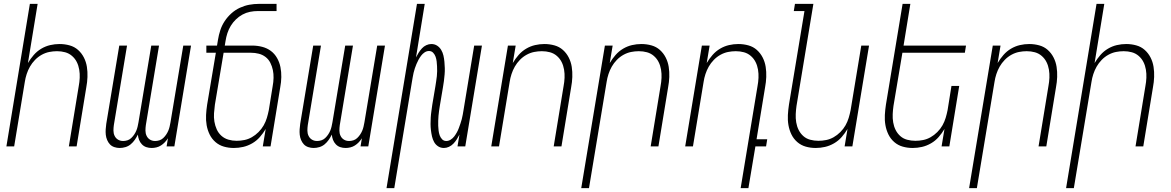

<svg xmlns="http://www.w3.org/2000/svg" viewBox="-20 -755 6040 990"><path d="M13 0 134 -735H174L124 -430Q137 -452 154 -471.5Q171 -491 193 -504Q215 -517 239 -522.5Q263 -528 287 -528Q314 -528 339 -521Q364 -514 382.5 -497.5Q401 -481 412.5 -458.5Q424 -436 428 -410.5Q432 -385 431 -358Q430 -331 425 -305L375 0H335L386 -311Q390 -332 391 -353.5Q392 -375 388.5 -396Q385 -417 376 -435Q367 -453 351.5 -466.5Q336 -480 316 -485.5Q296 -491 274 -491Q254 -491 234 -487Q214 -483 195 -472.5Q176 -462 160.5 -446Q145 -430 134.5 -411.5Q124 -393 117.5 -373Q111 -353 108 -333L53 0Z M762 8Q747 8 734 3.5Q721 -1 711.5 -11Q702 -21 697 -34Q692 -47 691 -61Q684 -47 675 -34Q666 -21 654 -11Q642 -1 627 3.5Q612 8 597 8Q583 8 569.5 3.5Q556 -1 547 -10.5Q538 -20 532.5 -33Q527 -46 525.5 -60Q524 -74 525 -88.5Q526 -103 528 -117L595 -520H635L567 -110Q565 -96 565 -81.5Q565 -67 571 -54.5Q577 -42 588.5 -35Q600 -28 615 -28Q626 -28 637 -31.5Q648 -35 656.5 -43Q665 -51 671.5 -60.5Q678 -70 682.5 -80.5Q687 -91 689.5 -102Q692 -113 694 -124L760 -520H800L732 -110Q730 -96 730 -81.5Q730 -67 736 -54.5Q742 -42 753.5 -35Q765 -28 780 -28Q791 -28 802 -31.5Q813 -35 821.5 -43Q830 -51 836.5 -60.5Q843 -70 847.5 -80.5Q852 -91 854.5 -102Q857 -113 859 -124L925 -520H965L879 0H839L846 -42Q839 -31 830 -21.5Q821 -12 810 -5Q799 2 786.5 5Q774 8 762 8Z M1186 8Q1159 8 1134.5 1Q1110 -6 1091 -22.5Q1072 -39 1061 -61.5Q1050 -84 1045.5 -109.5Q1041 -135 1042.5 -162Q1044 -189 1048 -215L1093 -483H1044V-520H1099L1104 -550Q1108 -575 1116 -599.5Q1124 -624 1138.5 -646Q1153 -668 1173 -686Q1193 -704 1217 -715Q1241 -726 1265.5 -730.5Q1290 -735 1315 -735H1406V-698H1309Q1289 -698 1269 -694Q1249 -690 1230.5 -680Q1212 -670 1196.5 -655Q1181 -640 1170 -622Q1159 -604 1152.5 -584Q1146 -564 1143 -544L1139 -520H1280Q1307 -520 1332 -513.5Q1357 -507 1376.5 -492.5Q1396 -478 1408.5 -456Q1421 -434 1426 -409Q1431 -384 1430.5 -357.5Q1430 -331 1425 -305L1375 0H1335L1350 -90Q1337 -68 1320 -48.5Q1303 -29 1280.5 -16Q1258 -3 1234 2.5Q1210 8 1186 8ZM1200 -29Q1220 -29 1240 -33Q1260 -37 1278.5 -47.5Q1297 -58 1313 -74Q1329 -90 1339.5 -108.5Q1350 -127 1356 -147Q1362 -167 1366 -187L1386 -311Q1390 -332 1390.5 -353Q1391 -374 1387 -393.5Q1383 -413 1374 -431Q1365 -449 1349.5 -461Q1334 -473 1314.5 -478Q1295 -483 1274 -483H1133L1088 -215Q1085 -193 1083.5 -171Q1082 -149 1085.5 -128Q1089 -107 1097.5 -88Q1106 -69 1121.5 -55Q1137 -41 1157.5 -35Q1178 -29 1200 -29Z M1762 8Q1747 8 1734 3.5Q1721 -1 1711.5 -11Q1702 -21 1697 -34Q1692 -47 1691 -61Q1684 -47 1675 -34Q1666 -21 1654 -11Q1642 -1 1627 3.5Q1612 8 1597 8Q1583 8 1569.5 3.5Q1556 -1 1547 -10.5Q1538 -20 1532.5 -33Q1527 -46 1525.5 -60Q1524 -74 1525 -88.5Q1526 -103 1528 -117L1595 -520H1635L1567 -110Q1565 -96 1565 -81.5Q1565 -67 1571 -54.5Q1577 -42 1588.5 -35Q1600 -28 1615 -28Q1626 -28 1637 -31.5Q1648 -35 1656.5 -43Q1665 -51 1671.5 -60.5Q1678 -70 1682.5 -80.5Q1687 -91 1689.5 -102Q1692 -113 1694 -124L1760 -520H1800L1732 -110Q1730 -96 1730 -81.5Q1730 -67 1736 -54.5Q1742 -42 1753.5 -35Q1765 -28 1780 -28Q1791 -28 1802 -31.5Q1813 -35 1821.5 -43Q1830 -51 1836.5 -60.5Q1843 -70 1847.5 -80.5Q1852 -91 1854.5 -102Q1857 -113 1859 -124L1925 -520H1965L1879 0H1839L1846 -42Q1839 -31 1830 -21.5Q1821 -12 1810 -5Q1799 2 1786.5 5Q1774 8 1762 8Z M1973 215 2130 -735H2170L2125 -459Q2131 -471 2138.5 -483Q2146 -495 2155.5 -505.5Q2165 -516 2178 -522Q2191 -528 2204 -528Q2221 -528 2234 -519.5Q2247 -511 2255 -497.5Q2263 -484 2266.5 -468.5Q2270 -453 2271.5 -436.5Q2273 -420 2273.5 -404Q2274 -388 2272.5 -371Q2271 -354 2269 -337.5Q2267 -321 2264 -305L2248 -210Q2246 -197 2244 -184Q2242 -171 2241 -158Q2240 -145 2239.5 -132Q2239 -119 2239.5 -106.5Q2240 -94 2241.5 -81.5Q2243 -69 2247 -57.5Q2251 -46 2259.5 -37Q2268 -28 2281 -28Q2293 -28 2304 -35Q2315 -42 2322.5 -52Q2330 -62 2336 -73Q2342 -84 2346 -95Q2350 -106 2354 -117.5Q2358 -129 2361 -140.5Q2364 -152 2366 -163.5Q2368 -175 2370 -187L2425 -520H2465L2379 0H2339L2349 -61Q2343 -49 2335.5 -37Q2328 -25 2318 -14.5Q2308 -4 2295 2Q2282 8 2269 8Q2252 8 2239 -0.5Q2226 -9 2218.5 -22.5Q2211 -36 2207.5 -51.5Q2204 -67 2202 -83.5Q2200 -100 2200 -116Q2200 -132 2201 -149Q2202 -166 2204.5 -182.5Q2207 -199 2209 -215L2225 -310Q2227 -323 2229 -336Q2231 -349 2232.5 -362Q2234 -375 2234 -388Q2234 -401 2233.5 -413.5Q2233 -426 2231.5 -438.5Q2230 -451 2226 -462.5Q2222 -474 2213.5 -483Q2205 -492 2192 -492Q2180 -492 2169.5 -485Q2159 -478 2151.5 -468Q2144 -458 2138 -447Q2132 -436 2127.5 -425Q2123 -414 2119 -402.5Q2115 -391 2112.5 -379.5Q2110 -368 2108 -356.5Q2106 -345 2104 -333L2013 215Z M2513 0 2599 -520H2639L2624 -430Q2637 -452 2654 -471.5Q2671 -491 2693 -504Q2715 -517 2739 -522.5Q2763 -528 2787 -528Q2814 -528 2839 -521Q2864 -514 2882.5 -497.5Q2901 -481 2912.5 -458.5Q2924 -436 2928 -410.5Q2932 -385 2931 -358Q2930 -331 2925 -305L2875 0H2835L2886 -311Q2890 -332 2891 -353.5Q2892 -375 2888.5 -396Q2885 -417 2876 -435Q2867 -453 2851.5 -466.5Q2836 -480 2816 -485.5Q2796 -491 2774 -491Q2754 -491 2734 -487Q2714 -483 2695 -472.5Q2676 -462 2660.5 -446Q2645 -430 2634.5 -411.5Q2624 -393 2617.5 -373Q2611 -353 2608 -333L2553 0Z M2977 215 3099 -520H3139L3124 -430Q3137 -452 3154 -471.5Q3171 -491 3193 -504Q3215 -517 3239 -522.5Q3263 -528 3287 -528Q3314 -528 3339 -521Q3364 -514 3382.5 -497.5Q3401 -481 3412.5 -458.5Q3424 -436 3428 -410.5Q3432 -385 3431 -358Q3430 -331 3425 -305L3375 0H3335L3386 -311Q3390 -332 3391 -353.5Q3392 -375 3388.5 -396Q3385 -417 3376 -435Q3367 -453 3351.5 -466.5Q3336 -480 3316 -485.5Q3296 -491 3274 -491Q3254 -491 3234 -487Q3214 -483 3195 -472.5Q3176 -462 3160.5 -446Q3145 -430 3134.5 -411.5Q3124 -393 3117.5 -373Q3111 -353 3108 -333L3017 215Z M3799 215 3886 -311Q3890 -332 3891 -353.5Q3892 -375 3888.5 -396Q3885 -417 3876 -435Q3867 -453 3851.5 -466.5Q3836 -480 3816 -485.5Q3796 -491 3774 -491Q3754 -491 3734 -487Q3714 -483 3695 -472.5Q3676 -462 3660.5 -446Q3645 -430 3634.5 -411.5Q3624 -393 3617.5 -373Q3611 -353 3608 -333L3553 0H3513L3599 -520H3639L3624 -430Q3637 -452 3654 -471.5Q3671 -491 3693 -504Q3715 -517 3739 -522.5Q3763 -528 3787 -528Q3814 -528 3839 -521Q3864 -514 3882.5 -497.5Q3901 -481 3912.5 -458.5Q3924 -436 3928 -410.5Q3932 -385 3931 -358Q3930 -331 3925 -305L3881 -37H3936L3930 0H3875L3839 215Z M4186 8Q4159 8 4134.5 1Q4110 -6 4091 -22.5Q4072 -39 4061 -61.5Q4050 -84 4045.5 -109.5Q4041 -135 4042.5 -162Q4044 -189 4048 -215L4128 -698H4073L4079 -735H4174L4087 -209Q4084 -188 4083 -166.5Q4082 -145 4085.5 -124Q4089 -103 4098 -85Q4107 -67 4122 -53.5Q4137 -40 4157.5 -34.5Q4178 -29 4200 -29Q4220 -29 4240 -33Q4260 -37 4278.5 -47.5Q4297 -58 4313 -74Q4329 -90 4339.5 -108.5Q4350 -127 4356 -147Q4362 -167 4366 -187L4421 -520H4461L4375 0H4335L4350 -90Q4337 -68 4320 -48.5Q4303 -29 4280.5 -16Q4258 -3 4234 2.5Q4210 8 4186 8Z M4686 8Q4659 8 4634.5 1Q4610 -6 4591 -22.5Q4572 -39 4561 -61.5Q4550 -84 4545.5 -109.5Q4541 -135 4542.5 -162Q4544 -189 4548 -215L4634 -735H4674L4639 -520H4961L4955 -483H4633L4587 -209Q4584 -188 4583 -166.5Q4582 -145 4585.5 -124Q4589 -103 4598 -85Q4607 -67 4622 -53.5Q4637 -40 4657.5 -34.5Q4678 -29 4700 -29Q4720 -29 4740 -33Q4760 -37 4778.5 -47.5Q4797 -58 4813 -74Q4829 -90 4839.5 -108.5Q4850 -127 4856 -147Q4862 -167 4866 -187L4886 -312H4926L4875 0H4835L4850 -90Q4837 -68 4820 -48.5Q4803 -29 4780.5 -16Q4758 -3 4734 2.5Q4710 8 4686 8Z M4977 215 5099 -520H5139L5124 -430Q5137 -452 5154 -471.5Q5171 -491 5193 -504Q5215 -517 5239 -522.5Q5263 -528 5287 -528Q5314 -528 5339 -521Q5364 -514 5382.5 -497.5Q5401 -481 5412.5 -458.5Q5424 -436 5428 -410.5Q5432 -385 5431 -358Q5430 -331 5425 -305L5375 0H5335L5386 -311Q5390 -332 5391 -353.5Q5392 -375 5388.5 -396Q5385 -417 5376 -435Q5367 -453 5351.5 -466.5Q5336 -480 5316 -485.5Q5296 -491 5274 -491Q5254 -491 5234 -487Q5214 -483 5195 -472.5Q5176 -462 5160.5 -446Q5145 -430 5134.5 -411.5Q5124 -393 5117.5 -373Q5111 -353 5108 -333L5017 215Z M5477 215 5634 -735H5674L5624 -430Q5637 -452 5654 -471.5Q5671 -491 5693 -504Q5715 -517 5739 -522.5Q5763 -528 5787 -528Q5814 -528 5839 -521Q5864 -514 5882.5 -497.5Q5901 -481 5912.5 -458.5Q5924 -436 5928 -410.5Q5932 -385 5931 -358Q5930 -331 5925 -305L5875 0H5835L5886 -311Q5890 -332 5891 -353.5Q5892 -375 5888.5 -396Q5885 -417 5876 -435Q5867 -453 5851.5 -466.5Q5836 -480 5816 -485.5Q5796 -491 5774 -491Q5754 -491 5734 -487Q5714 -483 5695 -472.5Q5676 -462 5660.5 -446Q5645 -430 5634.5 -411.5Q5624 -393 5617.5 -373Q5611 -353 5608 -333L5517 215Z"/></svg>

Font: Iosevka Term Curly XLt Obl
Style: Regular
Weight: 200
Italic angle: -9°
Designer: Belleve Invis
Foundry: Belleve Invis
Version: Version 32.3.0